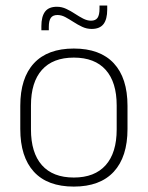

<svg xmlns="http://www.w3.org/2000/svg" viewBox="-20 -678 546 710"><path d="M253 12Q155.5 12 105.2 -43Q55 -98 55 -201V-286.5Q55 -389.5 105.5 -444Q156 -498.5 253 -498.5Q350 -498.5 400.8 -444Q451.5 -389.5 451.5 -286.5V-201Q451.5 -98 400.8 -43Q350 12 253 12ZM253 -21.5Q330 -21.5 370.8 -67.2Q411.5 -113 411.5 -199.5V-288Q411.5 -374 371 -419.5Q330.5 -465 253 -465Q175.5 -465 135 -419.5Q94.5 -374 94.5 -288V-199.5Q94.5 -113 135 -67.2Q175.5 -21.5 253 -21.5ZM319 -571Q300.5 -571 284 -578.8Q267.5 -586.5 251.8 -596.8Q236 -607 221.5 -614.8Q207 -622.5 192.5 -622.5Q175.5 -622.5 168 -612Q160.5 -601.5 160.5 -578.5V-566H133V-581.5Q133 -616.5 146.5 -634.8Q160 -653 190.5 -653Q208.5 -653 225 -645.2Q241.5 -637.5 257 -627.2Q272.5 -617 287.5 -609.2Q302.5 -601.5 316.5 -601.5Q333.5 -601.5 340.8 -612.2Q348 -623 348 -646V-657.5H376.5V-642.5Q376.5 -607 362.8 -589Q349 -571 319 -571Z"/></svg>

Font: Anek Telugu ExtraLight
Style: Regular
Weight: 250
Version: Version 1.003